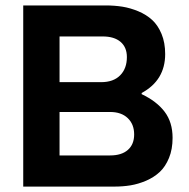

<svg xmlns="http://www.w3.org/2000/svg" viewBox="-20 -690 699 710"><path d="M370.1 -669.9Q403.3 -669.9 432.6 -665.3Q461.9 -660.6 491.7 -648.2Q521.5 -635.7 542.7 -616.2Q564 -596.7 577.4 -564.5Q590.8 -532.2 590.8 -490.2Q590.8 -393.1 503.9 -346.2V-341.8Q559.6 -315.4 588.9 -276.6Q618.2 -237.8 618.2 -180.2Q618.2 -138.2 605 -106Q591.8 -73.7 570.6 -54Q549.3 -34.2 520.3 -21.7Q491.2 -9.3 462.6 -4.6Q434.1 0 402.8 0H65.9V-669.9ZM200.2 -115.2H387.2Q429.7 -115.2 452.9 -135.7Q476.1 -156.2 476.1 -192.9Q476.1 -230.5 452.4 -253.2Q428.7 -275.9 387.2 -275.9H200.2ZM200.2 -386.2H354Q399.4 -386.2 424.3 -411.4Q449.2 -436.5 449.2 -479Q449.2 -515.1 425.8 -535.2Q402.3 -555.2 359.9 -555.2H200.2Z"/></svg>

Font: LT Wave Text Bold
Style: Regular
Weight: 700
Designer: Daniel Lyons
Version: Version 2.5 (Glyphs App)